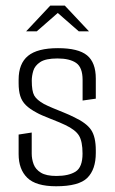

<svg xmlns="http://www.w3.org/2000/svg" viewBox="-20 -643 400 669"><path d="M175.5 6Q105.2 6 75.1 -23.5Q44.9 -53 44.9 -106V-174.2L90.5 -181.2V-107.8Q90.5 -88.8 97.2 -70.7Q104 -52.6 122.5 -41.3Q141 -29.9 176.5 -29.9Q219.1 -29.9 243.3 -45Q267.6 -60.2 267.6 -107.8Q267.6 -150.1 255.2 -170.5Q242.8 -190.8 207.3 -207.5Q200.6 -211 186.6 -216.8Q172.6 -222.5 156.7 -228.8Q140.8 -235.1 127.5 -240.8Q114.3 -246.6 108.4 -250.1Q83.6 -263.2 69.9 -276.8Q56.2 -290.5 50.6 -308.6Q44.9 -326.8 44.9 -353V-365.5Q44.9 -421.5 77.7 -448.4Q110.5 -475.2 182 -475.2Q252.8 -475.2 283.3 -450.2Q313.8 -425.2 313.8 -369.2V-299.2L267.8 -292.7V-364.5Q267.8 -408.3 245.2 -423.8Q222.6 -439.3 180.3 -439.3Q139.2 -439.3 120.3 -426.8Q101.4 -414.3 96 -396.3Q90.7 -378.4 90.7 -362.2Q90.7 -325.4 99.3 -310.1Q108 -294.8 133.2 -280.7Q146.4 -273.8 164.8 -266.2Q183.3 -258.5 202.7 -250.7Q222.1 -242.9 236.7 -235.4Q281 -214.8 297.4 -190.5Q313.8 -166.3 313.8 -119.2V-110Q313.8 -52.7 284.3 -23.3Q254.8 6 175.5 6ZM71 -533.8 155.2 -623.5H205.8L290.1 -533.8H254.5L181.3 -597.8L108.1 -533.8Z"/></svg>

Font: Smooch Sans Thin
Style: Regular
Weight: 100
Designer: Robert E. Leuschke
Foundry: Robert E. Leuschke
Version: Version 1.010